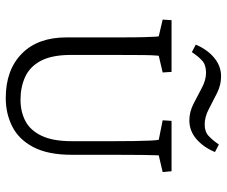

<svg xmlns="http://www.w3.org/2000/svg" viewBox="-81 -706 796 674"><g transform="rotate(90 317.0 -369.0)"><path d="M50.8 -573.2H232.4L234.4 -542L175.8 -528.3Q175.8 -527.3 174.8 -517.1Q173.8 -506.8 173.3 -477.5Q172.9 -448.2 172.9 -387.7V-213.9Q173.8 -150.4 194.3 -112.8Q214.8 -75.2 250.5 -59.1Q286.1 -43 330.1 -43Q372.1 -43 404.8 -60.1Q437.5 -77.1 456.5 -116.7Q475.6 -156.2 475.6 -222.7V-370.1Q475.6 -410.2 475.1 -442.4Q474.6 -474.6 473.6 -497.1Q472.7 -519.5 470.7 -528.3L402.3 -542L404.3 -573.2H581.1L584 -542L525.4 -528.3Q525.4 -525.4 524.9 -513.7Q524.4 -502 523.9 -469.2Q523.4 -436.5 523.4 -370.1V-223.6Q523.4 -139.6 496.6 -88.4Q469.7 -37.1 424.3 -14.2Q378.9 8.8 324.2 8.8Q225.6 8.8 168.5 -47.4Q111.3 -103.5 111.3 -204.1V-387.7Q111.3 -447.3 110.4 -476.1Q109.4 -504.9 108.9 -515.1Q108.4 -525.4 107.4 -528.3L48.8 -542ZM487.3 -739.3 513.7 -725.6Q497.1 -685.5 468.3 -660.6Q439.5 -635.7 402.3 -635.7Q373 -635.7 344.2 -650.4Q315.4 -665 288.1 -679.7Q260.7 -694.3 235.4 -694.3Q208 -694.3 192.9 -680.7Q177.7 -667 163.1 -644.5L136.7 -658.2Q153.3 -698.2 182.6 -722.7Q211.9 -747.1 248 -747.1Q278.3 -747.1 306.6 -732.9Q335 -718.8 362.8 -704.1Q390.6 -689.5 417 -689.5Q442.4 -689.5 457.5 -703.6Q472.7 -717.8 487.3 -739.3Z"/></g></svg>

Font: Crimson Pro ExtraLight
Style: Regular
Weight: 250
Designer: Jacques Le Bailly
Foundry: Baron von Fonthausen
Version: Version 1.003